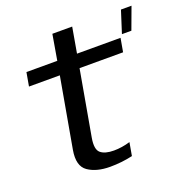

<svg xmlns="http://www.w3.org/2000/svg" viewBox="-131 -848 942 974"><g transform="rotate(-20 340.5 -361.0)"><path d="M586 -605.5H637L681 -724.5H624ZM300.5 6.5Q363 6.5 422 -7L434.5 -78Q389.5 -64.5 346.5 -64.5Q298 -64.5 275 -84.2Q252 -104 262.5 -164L325 -517H560L573 -590.5H338L362 -728H255L231.5 -590.5H65L52 -517H218.5L151.5 -139Q137 -55.5 182 -24.5Q227 6.5 300.5 6.5Z"/></g></svg>

Font: Anybody SemiExpanded
Style: Italic
Weight: 400
Width: 6
Italic angle: -10°
Version: Version 1.113;gftools[0.9.25]